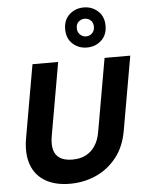

<svg xmlns="http://www.w3.org/2000/svg" viewBox="-65 -1054 841 1117"><g transform="rotate(-5 356.0 -495.5)"><path d="M299 12Q213 12 155 -22Q97 -56 74 -120Q51 -184 66 -273L141 -700H291L216 -273Q208 -227 216.5 -194Q225 -161 252 -144Q279 -127 325 -127Q369 -127 402 -143.5Q435 -160 457 -193Q479 -226 487 -273L562 -700H712L637 -273Q621 -176 570.5 -113Q520 -50 449.5 -19Q379 12 299 12ZM466 -769Q417 -769 382.5 -800.5Q348 -832 348 -886Q348 -940 382.5 -971.5Q417 -1003 466 -1003Q515 -1003 549.5 -971.5Q584 -940 584 -886Q584 -832 549.5 -800.5Q515 -769 466 -769ZM466 -834Q487 -834 501.5 -848.5Q516 -863 516 -886Q516 -910 501.5 -923.5Q487 -937 466 -937Q446 -937 431 -924Q416 -911 416 -886Q416 -863 431 -848.5Q446 -834 466 -834Z"/></g></svg>

Font: DM Sans 18pt Black
Style: Italic
Weight: 900
Italic angle: -10°
Designer: Colophon Foundry, Jonny Pinhorn
Foundry: Colophon Foundry
Version: Version 4.004;gftools[0.9.30]